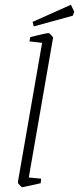

<svg xmlns="http://www.w3.org/2000/svg" viewBox="-20 -778 332 807"><path d="M55 -12 157 -598 104 -604 107 -622Q175 -639 184 -639Q187 -639 195.5 -630Q204 -621 203 -619L101 -32L153 -27L151 -8L111 1Q75 9 74 9Q71 9 63 0.5Q55 -8 55 -12ZM117 -686 278 -758 292 -729 286 -712 122 -667Z"/></svg>

Font: Grenze ExtraLight
Style: Italic
Weight: 275
Italic angle: -10°
Designer: Renata Polastri
Foundry: Omnibus-Type
Version: Version 1.002; ttfautohint (v1.8)